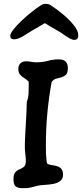

<svg xmlns="http://www.w3.org/2000/svg" viewBox="-20 -981 426 996"><path d="M95 -5Q73 -5 61.5 -14Q50 -23 50 -51Q50 -77 59.5 -87.5Q69 -98 82 -103Q95 -108 104.5 -116Q114 -124 114 -145Q114 -163 111.5 -181Q109 -199 109 -213V-233Q109 -246 110.5 -275Q112 -304 114 -338.5Q116 -373 117.5 -404Q119 -435 119 -451Q127 -477 128 -492Q129 -507 129 -534V-557Q119 -568 106.5 -575.5Q94 -583 84.5 -593.5Q75 -604 75 -623Q75 -643 86.5 -653Q98 -663 114 -663Q129 -663 141 -660.5Q153 -658 164 -658H174Q201 -658 228.5 -665.5Q256 -673 283 -673H288Q308 -673 320 -662Q332 -651 332 -628Q332 -602 322 -593Q312 -584 299 -580Q284 -576 271.5 -573Q259 -570 248 -556Q218 -393 218 -229Q218 -203 218.5 -186Q219 -169 223 -136Q226 -129 239 -126.5Q252 -124 268 -121Q284 -118 295.5 -108Q307 -98 307 -75Q307 -53 292.5 -42Q278 -31 256.5 -27Q235 -23 213.5 -22Q192 -21 178 -18Q163 -15 146 -10Q129 -5 114 -5ZM367 -774Q356 -774 343 -781Q330 -788 323 -793Q299 -811 267.5 -828.5Q236 -846 213 -861Q174 -839 146 -822Q118 -805 96 -791Q89 -787 76.5 -782Q64 -777 53 -777Q33 -777 33 -796Q34 -808 50.5 -829Q67 -850 92.5 -874Q118 -898 145 -919.5Q172 -941 193 -954Q202 -961 217 -961Q233 -961 243 -954Q274 -934 307 -906.5Q340 -879 363 -850Q386 -821 386 -798Q386 -785 380.5 -779.5Q375 -774 367 -774Z"/></svg>

Font: Fuzzy Bubbles
Style: Bold
Weight: 700
Designer: Robert E. Leuschke
Foundry: Robert E. Leuschke
Version: Version 1.010; ttfautohint (v1.8.3)